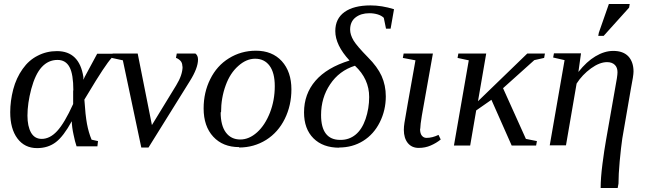

<svg xmlns="http://www.w3.org/2000/svg" viewBox="-20 -726 3223 958"><path d="M469 -22 466 4H362Q354 -19 347 -54Q339 -90 338 -121Q297 -46 259 -17Q220 13 165 13Q103 13 67 -35Q31 -83 31 -166Q31 -222 46 -280Q61 -337 93 -382Q124 -426 168 -448Q212 -471 264 -471Q376 -471 396 -342V-328L403 -343L465 -458H542L538 -438Q521 -420 492 -376Q470 -344 401 -229Q406 -151 414 -108Q422 -65 437 -29ZM345 -275 346 -274Q346 -356 327 -391Q308 -427 267 -427Q221 -427 188 -391Q156 -356 136 -282Q117 -210 117 -149Q117 -96 135 -64Q153 -33 188 -33Q229 -33 265 -72Q302 -112 345 -207V-247Z M891 -394H890Q890 -413 880 -423Q869 -434 858 -437L862 -459H955Q968 -449 968 -429Q968 -386 927 -321L721 10H685L593 -425L538 -437L542 -459H667L738 -102L859 -300Q891 -352 891 -394Z M1083 -166H1081Q1081 -100 1107 -65Q1133 -30 1179 -30Q1223 -30 1263 -66Q1302 -101 1327 -164Q1351 -226 1351 -296Q1351 -363 1325 -398Q1299 -433 1253 -433Q1209 -433 1169 -397Q1128 -361 1106 -300Q1083 -237 1083 -166ZM1173 10V8Q1092 8 1044 -44Q996 -96 996 -185Q996 -265 1029 -331Q1062 -398 1122 -435Q1183 -473 1257 -473Q1338 -473 1386 -421Q1434 -368 1434 -280Q1434 -200 1401 -133Q1368 -66 1308 -28Q1247 10 1173 10Z M1672 10 1673 11Q1591 11 1544 -36Q1497 -83 1497 -165Q1497 -257 1554 -323Q1611 -389 1724 -424Q1653 -501 1653 -571Q1653 -633 1699 -666Q1745 -699 1829 -699Q1885 -699 1946 -680L1929 -583H1906L1895 -637Q1884 -648 1865 -654Q1845 -660 1823 -660Q1781 -660 1754 -639Q1727 -618 1727 -578Q1727 -553 1744 -524Q1761 -496 1816 -440Q1863 -393 1884 -347Q1905 -300 1905 -245Q1905 -176 1875 -116Q1845 -56 1792 -23Q1739 10 1672 10ZM1677 -28H1680Q1722 -28 1754 -54Q1786 -80 1804 -132Q1822 -185 1822 -242Q1822 -332 1751 -398Q1672 -373 1627 -305Q1582 -238 1582 -152Q1582 -90 1606 -59Q1630 -28 1677 -28Z M2077 -85 2076 -82Q2076 -60 2085 -49Q2094 -38 2108 -38Q2137 -38 2168 -53L2179 -30Q2157 -12 2129 0Q2102 12 2069 12Q2035 12 2015 -12Q1995 -37 1995 -78Q1995 -94 1998 -113Q2004 -152 2053 -425L1990 -437L1994 -459H2140L2085 -150Q2077 -102 2077 -85Z M2365 -221 2611 -459H2699L2695 -437L2646 -426L2490 -286L2604 -33L2659 -22L2655 0H2533L2432 -228L2356 -175L2326 0H2245L2319 -425L2263 -437L2267 -459H2406Z M3061 -365V-366Q3061 -389 3048 -402Q3034 -416 3009 -416Q2972 -416 2929 -385Q2885 -353 2857 -309L2804 -1H2723L2797 -426L2740 -439L2744 -460H2879L2866 -367Q2907 -419 2951 -445Q2996 -472 3040 -472Q3089 -472 3115 -445Q3141 -417 3141 -369Q3141 -349 3128 -284L3085 -35Q3079 5 3072 79Q3066 146 3066 190L3062 212H2977Q2977 162 2986 92Q2995 22 3004 -28L3049 -284Q3061 -346 3061 -365ZM2965 -547 2968 -563 3018 -706H3122L3119 -688L2992 -547Z"/></svg>

Font: Libra Serif Modern
Style: Italic
Weight: 400
Italic angle: -12°
Designer: Stefan Peev, Context Ltd
Foundry: Stefan Peev, Context Ltd
Version: Version 1.000